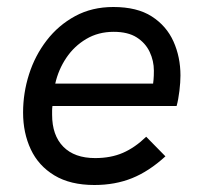

<svg xmlns="http://www.w3.org/2000/svg" viewBox="-20 -521 581 549"><path d="M250 8Q181 8 135.5 -19.5Q90 -47 68 -94Q46 -141 46 -199Q46 -255 63 -308.5Q80 -362 113.5 -405.5Q147 -449 195 -475Q243 -501 304 -501Q372 -501 414 -474Q456 -447 476 -402.5Q496 -358 496 -305Q496 -286 493 -261Q490 -236 485 -218H130Q129 -211 129 -205Q129 -199 129 -193Q129 -134 161 -101.5Q193 -69 252 -69Q297 -69 331.5 -84Q366 -99 398 -130L453 -74Q406 -31 357.5 -11.5Q309 8 250 8ZM416 -266Q418 -283 419 -293Q420 -303 420 -319Q420 -347 408 -372.5Q396 -398 371 -414Q346 -430 305 -430Q261 -430 226.5 -409.5Q192 -389 169.5 -355.5Q147 -322 138 -282H442Z"/></svg>

Font: Hanken Grotesk
Style: Italic
Weight: 400
Italic angle: -8°
Designer: Alfredo Marco Pradil
Foundry: Hanken Design Co.
Version: Version 3.013